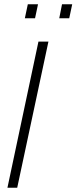

<svg xmlns="http://www.w3.org/2000/svg" viewBox="-20 -884 360 904"><path d="M15 0 161 -688H208L61 0ZM259 -798 272 -864H320L306 -798ZM97 -798 111 -864H159L145 -798Z"/></svg>

Font: Saira Condensed ExtraLight
Style: Italic
Weight: 250
Width: 3
Italic angle: -12°
Designer: Hector Gatti with collaboration of the Omnibus-Type team
Foundry: Omnibus-Type
Version: Version 1.101